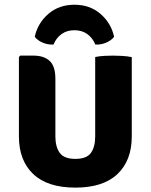

<svg xmlns="http://www.w3.org/2000/svg" viewBox="-20 -798 653 832"><path d="M551 -206.5Q551 -103 489.2 -44Q427.5 15 306.5 15Q185.5 15 123.8 -44Q62 -103 62 -206.5V-551L68 -557H125Q170.5 -557 195.2 -534Q220 -511 220 -456.5V-207Q220 -161.5 239 -135.5Q258 -109.5 306.5 -109.5Q355.5 -109.5 374 -135.5Q392.5 -161.5 392.5 -207V-551Q412.5 -555 433.5 -556Q454.5 -557 470 -557Q484 -557 508 -555.8Q532 -554.5 551 -550.5ZM474.5 -638.5Q461.5 -622 439 -612.8Q416.5 -603.5 393 -605Q381.5 -633.5 358.5 -650.2Q335.5 -667 302.5 -667Q269.5 -667 246.5 -650.2Q223.5 -633.5 212 -605Q188.5 -603.5 166 -612.8Q143.5 -622 130.5 -638.5Q143.5 -698 189.5 -737.8Q235.5 -777.5 302.5 -777.5Q369.5 -777.5 415.5 -737.8Q461.5 -698 474.5 -638.5Z"/></svg>

Font: Signika SC
Style: Regular
Weight: 300
Designer: Anna Giedryś
Foundry: Anna Giedryś
Version: Version 2.000